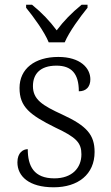

<svg xmlns="http://www.w3.org/2000/svg" viewBox="-20 -786 470 816"><path d="M187 -606H255C274 -651 321 -715 352 -753V-766H327C284 -731 251 -697 221 -657C191 -697 159 -731 116 -766H91V-753C122 -715 169 -651 187 -606ZM208 10C312 10 382 -45 382 -140C382 -213 349 -251 245 -299C160 -338 120 -363 120 -420C120 -471 150 -507 220 -507C283 -507 315 -474 315 -398C347 -398 364 -418 364 -449C364 -497 321 -544 228 -544C128 -544 63 -494 63 -412C63 -332 106 -298 215 -244C305 -202 326 -179 326 -130C326 -72 286 -28 211 -28C124 -28 98 -80 98 -152C79 -152 54 -138 54 -96C54 -37 103 10 208 10Z"/></svg>

Font: Noto Serif Tamil Light
Style: Italic
Weight: 300
Italic angle: -12°
Designer: Indian Type Foundry, Tom Grace, and the Monotype Design Team
Foundry: Monotype Imaging Inc.
Version: Version 2.003